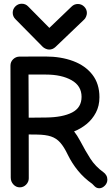

<svg xmlns="http://www.w3.org/2000/svg" viewBox="-20 -1007 601 1039"><path d="M561 -35.2Q561 -16.1 547.1 -2.2Q533.2 11.7 517.1 11.7Q503.4 11.7 493.2 2.2Q482.9 -7.3 479 -12.2Q434.6 -43.5 402.1 -83.3Q369.6 -123 346.7 -169.9Q326.7 -211.9 305.9 -235.4Q285.2 -258.8 255.9 -268.6Q226.6 -278.3 179.7 -278.8L135.3 -279.3L135.7 -43V-42Q135.7 -22.5 121.3 -7.8Q106.9 6.8 86.9 6.8Q66.9 6.8 52.5 -8.8Q38.1 -24.4 38.1 -45.9L36.6 -651.9Q36.6 -672.4 51 -686.3Q65.4 -700.2 85 -700.7L214.8 -701.2H226.1Q310.1 -701.2 376 -676.5Q441.9 -651.9 480 -602.8Q518.1 -553.7 518.1 -481Q518.1 -434.1 498.8 -397.5Q479.5 -360.8 448.2 -335.4Q417 -310.1 380.9 -295.9Q397.5 -274.9 414.1 -244.1Q442.4 -189.9 469.2 -148.2Q496.1 -106.4 540 -74.7Q548.8 -68.8 554.9 -58.3Q561 -47.9 561 -35.2ZM228.5 -603.5H134.3L135.3 -370.1L229.5 -371.1Q319.3 -372.1 370.4 -398.4Q421.4 -424.8 421.4 -482.9Q421.4 -542.5 367.2 -573Q313 -603.5 228.5 -603.5ZM211.4 -753.4 63.5 -903.3Q48.8 -918 48.8 -938Q48.8 -958 63.2 -972.4Q77.6 -986.8 97.7 -986.8Q118.7 -986.8 132.8 -971.7L247.1 -856L367.2 -971.2Q381.3 -985.4 401.4 -985.4Q421.4 -985.4 435.8 -970.9Q450.2 -956.5 450.2 -936.5Q450.2 -927.7 445.8 -917Q441.4 -906.2 434.6 -900.4L279.8 -752.4Q265.1 -738.8 246.1 -738.8Q237.3 -738.8 227.3 -743.2Q217.3 -747.6 211.4 -753.4Z"/></svg>

Font: Manjari
Style: Bold
Weight: 700
Designer: Santhosh Thottingal <santhosh.thottingal@gmail.com>
Version: Version 2.000